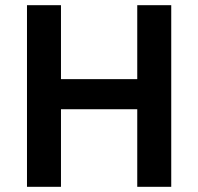

<svg xmlns="http://www.w3.org/2000/svg" viewBox="-20 -720 764 740"><path d="M84 0H215V-299H509V0H640V-700H509V-415H215V-700H84Z"/></svg>

Font: Fixel Display SemiBold
Style: Regular
Weight: 600
Designer: AlfaBravo + MacPaw
Foundry: Kyrylo Tkachov, Marchela Mozhyna, Serhii Makarenko, Maria Weinstein, Zakhar Kryvoshyya
Version: Version 1.211